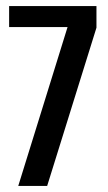

<svg xmlns="http://www.w3.org/2000/svg" viewBox="-20 -611 356 631"><path d="M40 0 202 -522H10V-591H297V-520L135 0Z"/></svg>

Font: Alumni Sans Thin SemiBold
Style: Regular
Weight: 600
Version: Version 1.018